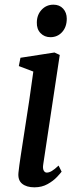

<svg xmlns="http://www.w3.org/2000/svg" viewBox="-20 -791 348 821"><path d="M127 10Q93.5 10 74.5 -5.5Q55.5 -21 59 -53.5Q61.5 -78.5 68.8 -126.2Q76 -174 85.5 -234.5Q95 -295 104.8 -360Q114.5 -425 122.5 -485L60.5 -508.5L67.5 -544L213 -566.5L235.5 -556L165 -89Q162 -71 166.8 -62Q171.5 -53 180 -53Q190 -53 201.5 -59.8Q213 -66.5 230.5 -83L243.5 -57Q238.5 -50 223.2 -33.8Q208 -17.5 183.5 -3.8Q159 10 127 10ZM195.5 -632Q170 -632 153.2 -649.5Q136.5 -667 137.5 -695.5Q138 -728 158.2 -749.5Q178.5 -771 208.5 -771Q234.5 -771 250 -754Q265.5 -737 265.5 -711Q265.5 -676 245.8 -654Q226 -632 195.5 -632Z"/></svg>

Font: Merriweather
Style: Italic
Weight: 400
Italic angle: -7.8°
Designer: Eben Sorkin
Foundry: Eben Sorkin
Version: Version 2.100